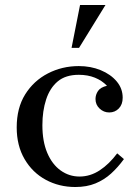

<svg xmlns="http://www.w3.org/2000/svg" viewBox="-20 -740 545 770"><path d="M282 10Q217 10 163.5 -19Q110 -48 78.5 -102Q47 -156 47 -229Q47 -307 81 -361.5Q115 -416 172 -445.5Q229 -475 296 -475Q344 -475 384 -458.5Q424 -442 448 -413.5Q472 -385 472 -348Q472 -321 456.5 -305Q441 -289 418 -289Q396 -289 379.5 -304.5Q363 -320 363 -343Q363 -360 373 -375Q383 -390 409 -396Q389 -417 360.5 -428.5Q332 -440 296 -440Q243 -440 211.5 -413.5Q180 -387 165 -341Q150 -295 150 -238Q150 -173 169.5 -127Q189 -81 223 -56.5Q257 -32 299 -32Q342 -32 380 -57Q418 -82 450 -125L477 -102Q453 -69 425.5 -44Q398 -19 363 -4.5Q328 10 282 10ZM267 -548 301 -720H403L297 -548Z"/></svg>

Font: Brygada 1918 Medium
Style: Regular
Weight: 500
Designer: Mateusz Machalski | Borys Kosmynka | Przemek Hoffer
Foundry: NIEPODLEGLA 2018
Version: Version 3.006